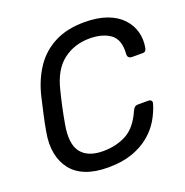

<svg xmlns="http://www.w3.org/2000/svg" viewBox="-129 -828 922 955"><g transform="rotate(-20 332.5 -350.0)"><path d="M284 10Q216 10 167.5 -9Q119 -28 90.5 -64.5Q62 -101 52.5 -150.5Q43 -200 54 -261Q61 -302 71.5 -349Q82 -396 92 -439Q112 -520 153 -581Q194 -642 260 -676Q326 -710 418 -710Q487 -710 536.5 -692Q586 -674 616 -642Q646 -610 657 -570Q668 -530 660 -487Q659 -478 654 -472Q649 -466 640 -466H583Q573 -466 566.5 -471Q560 -476 560 -489Q566 -564 525 -594.5Q484 -625 414 -625Q334 -625 274.5 -579.5Q215 -534 191 -434Q170 -352 155 -266Q137 -166 172.5 -120.5Q208 -75 288 -75Q358 -75 412 -104Q466 -133 500 -211Q506 -224 512.5 -229Q519 -234 528 -234H585Q594 -234 599 -228.5Q604 -223 602 -214Q590 -172 566.5 -132Q543 -92 504.5 -60Q466 -28 412 -9Q358 10 284 10Z"/></g></svg>

Font: Rubik
Style: Italic
Weight: 400
Italic angle: -12°
Designer: Hubert and Fischer
Foundry: Hubert and Fischer
Version: Version 2.300;gftools[0.9.30]